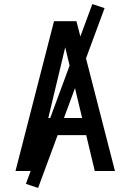

<svg xmlns="http://www.w3.org/2000/svg" viewBox="-20 -839 640 942"><path d="M56 0 245 -735H355L544 0H445L403 -176H197L155 0ZM217 -260H383L328 -490Q321 -519 314 -548.5Q307 -578 300 -607Q293 -578 286 -548.5Q279 -519 272 -490ZM167 83 107 63 433 -819 493 -799Z"/></svg>

Font: Iosevka Medium Extended
Style: Regular
Weight: 500
Width: 7
Monospace: yes
Designer: Belleve Invis
Foundry: Belleve Invis
Version: Version 32.5.0; ttfautohint (v1.8.4)